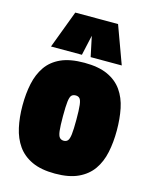

<svg xmlns="http://www.w3.org/2000/svg" viewBox="-119 -866 751 954"><g transform="rotate(15 256.5 -389.5)"><path d="M14 -276Q14 -337 25 -388.5Q36 -440 62.5 -478.5Q89 -517 136 -538.5Q183 -560 257 -560Q330 -560 377 -538.5Q424 -517 451 -478.5Q478 -440 488.5 -388.5Q499 -337 499 -276Q499 -215 488 -163Q477 -111 450 -72.5Q423 -34 376 -12Q329 10 257 10Q185 10 138 -12Q91 -34 64 -72.5Q37 -111 25.5 -163Q14 -215 14 -276ZM222 -276Q222 -226 225 -201Q228 -176 236 -167.5Q244 -159 257 -159Q270 -159 277.5 -167.5Q285 -176 288 -201Q291 -226 291 -276Q291 -327 288 -351.5Q285 -376 277.5 -384Q270 -392 257 -392Q243 -392 235.5 -384Q228 -376 225 -351.5Q222 -327 222 -276ZM75 -595 148 -789H368L439 -595H279L257 -699L234 -595Z"/></g></svg>

Font: Georama SemiCondensed Black
Style: Regular
Weight: 900
Width: 4
Designer: Jean-Baptiste Levee
Foundry: Production Type
Version: Version 1.001